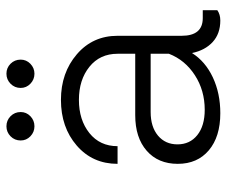

<svg xmlns="http://www.w3.org/2000/svg" viewBox="-76 -652 737 626"><g transform="rotate(-90 293.0 -339.5)"><path d="M147.5 -641.1Q147.5 -660.6 161.1 -674.1Q174.8 -687.5 193.8 -687.5Q212.9 -687.5 226.6 -674.1Q240.2 -660.6 240.2 -641.1Q240.2 -622.6 226.6 -609.4Q212.9 -596.2 193.8 -596.2Q174.8 -596.2 161.1 -609.4Q147.5 -622.6 147.5 -641.1ZM365.2 -596.2Q346.2 -596.2 332.5 -609.4Q318.8 -622.6 318.8 -641.1Q318.8 -660.6 332.5 -674.1Q346.2 -687.5 365.2 -687.5Q384.3 -687.5 397.7 -674.1Q411.1 -660.6 411.1 -641.1Q411.1 -622.6 397.5 -609.4Q383.8 -596.2 365.2 -596.2ZM546.4 -47.4H572.3V0Q558.6 9.8 538.6 9.8Q495.6 9.8 468.5 -15.1Q441.4 -40 432.6 -82.5Q405.3 -39.1 353.3 -14.6Q301.3 9.8 236.3 9.8Q159.7 9.8 115.5 -27.6Q71.3 -64.9 71.3 -128.9Q71.3 -192.9 114 -230.2Q156.7 -267.6 230 -267.6H430.2V-325.2Q430.2 -382.8 387.7 -417Q345.2 -451.2 279.8 -451.2Q214.4 -451.2 171.6 -417Q128.9 -382.8 128.9 -325.2H71.3Q71.3 -406.7 130.9 -458.3Q190.4 -509.8 279.8 -509.8Q368.2 -509.8 428.5 -458Q488.8 -406.2 488.8 -325.2V-116.2Q488.8 -47.4 546.4 -47.4ZM247.6 -41Q310.5 -41 360.1 -73Q409.7 -105 430.2 -157.7V-217.3H240.2Q191.9 -217.3 163.3 -193.4Q134.8 -169.4 134.8 -129.9Q134.8 -89.4 165 -65.2Q195.3 -41 247.6 -41Z"/></g></svg>

Font: Now Alt Light
Style: Regular
Weight: 300
Designer: Alfredo Marco Pradil
Foundry: Alfredo Marco Pradil
Version: Version 1.002;PS 001.002;hotconv 1.0.88;makeotf.lib2.5.64775